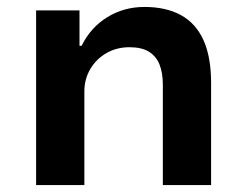

<svg xmlns="http://www.w3.org/2000/svg" viewBox="-20 -533 711 553"><path d="M84 0V-503H209V-401H215Q241 -454 289 -483.5Q337 -513 396 -513Q458 -513 501 -489.5Q544 -466 566 -417.5Q588 -369 588 -294V0H449V-289Q449 -323 439.5 -347Q430 -371 409 -384Q388 -397 353 -397Q316 -397 286.5 -380Q257 -363 240 -334Q223 -305 223 -270V0Z"/></svg>

Font: Nunito Sans 6pt
Style: Bold
Weight: 700
Version: Version 3.101;gftools[0.9.27]